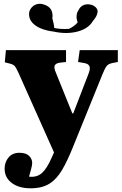

<svg xmlns="http://www.w3.org/2000/svg" viewBox="-20 -788 657 1038"><path d="M145 230Q82 230 43.5 201Q5 172 5 124Q5 89 26 63.5Q47 38 85 38Q120 38 137 54.5Q154 71 154 93Q154 104 149 123Q144 142 137 167Q179 172 206.5 147.5Q234 123 259 65L272 36L80 -394Q69 -418 61.5 -428.5Q54 -439 34 -444L6 -451L12 -517H337V-453L303 -449Q282 -446 276 -434Q270 -422 283 -393L371 -175H376L458 -388Q469 -415 464 -429Q459 -443 436 -447L402 -453L411 -517H617V-453L587 -447Q567 -443 557.5 -432Q548 -421 535 -389L376 3Q345 81 315.5 131Q286 181 246.5 205.5Q207 230 145 230ZM271 -617Q200 -626 165 -655.5Q130 -685 139 -727Q149 -753 171 -762.5Q193 -772 216 -764Q246 -755 256.5 -735Q267 -715 263 -689Q267 -674 270 -660Q273 -646 273 -637Q305 -629 353 -632Q364 -637 377 -646Q390 -655 400 -667Q393 -684 394 -702Q395 -720 405 -734Q414 -754 434.5 -761.5Q455 -769 481 -760Q510 -745 507.5 -722.5Q505 -700 482 -674Q458 -633 399.5 -617.5Q341 -602 271 -617Z"/></svg>

Font: Literata 36pt ExtraBold
Style: Regular
Weight: 800
Designer: Latin by Veronika Burian and Jose Scaglione. Greek by Irene Vlachou. Cyrillic by Vera Evstafieva.
Foundry: TypeTogether
Version: Version 3.002